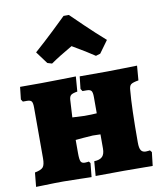

<svg xmlns="http://www.w3.org/2000/svg" viewBox="-90 -887 804 961"><g transform="rotate(-10 312.5 -406.5)"><path d="M22 -69Q54 -75 64 -87Q74 -99 74 -132V-390Q74 -414 68 -421.5Q62 -429 45 -429H24L16 -441L23 -504H132Q181 -504 234 -505.5Q287 -507 307 -507L301 -431Q276 -427 268 -420Q260 -413 259 -396L254 -308L315 -305Q354 -305 378 -307V-390Q378 -413 372 -421Q366 -429 349 -429H327L319 -441L326 -504H466Q505 -504 552 -505.5Q599 -507 618 -507L612 -433Q582 -428 573 -420.5Q564 -413 563 -391Q555 -306 555 -127Q555 -99 562.5 -87.5Q570 -76 587 -76Q595 -76 600.5 -77Q606 -78 608 -78L616 -68L608 1L461 0L318 1L324 -73Q353 -74 365.5 -87Q378 -100 378 -128V-200L339 -201Q318 -200 290 -197.5Q262 -195 251 -194V-127Q251 -95 256 -84.5Q261 -74 277 -74Q286 -74 291 -75Q296 -76 297 -76L304 -67L297 3Q280 3 235.5 1.5Q191 0 154 0Q114 0 54 2L15 3ZM178 -598 132 -660Q181 -703 232.5 -752Q284 -801 299 -816H326Q341 -801 392 -752Q443 -703 492 -660L447 -598L424 -591Q386 -617 312 -660Q244 -621 201 -591Z"/></g></svg>

Font: Alegreya SC Black
Style: Regular
Weight: 900
Designer: Juan Pablo del Peral
Foundry: Huerta Tipografica
Version: Version 2.007; ttfautohint (v1.6)